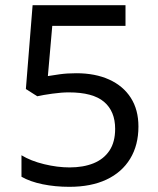

<svg xmlns="http://www.w3.org/2000/svg" viewBox="-20 -710 612 742"><path d="M248 12Q193 12 144.5 2Q96 -8 63 -27V-110Q99 -88 150.5 -75.5Q202 -63 249 -63Q302 -63 341.5 -79Q381 -95 403 -128Q425 -161 425 -212Q425 -280 382 -316.5Q339 -353 246 -353Q218 -353 182 -348Q146 -343 124 -338L80 -366L106 -690H465V-610H182L165 -416Q182 -419 211 -423Q240 -427 275 -427Q348 -427 402 -402.5Q456 -378 485.5 -332Q515 -286 515 -221Q515 -149 483 -96.5Q451 -44 391.5 -16Q332 12 248 12Z"/></svg>

Font: Noto Sans Kannada
Style: Regular
Weight: 400
Designer: Jelle Bosma - Monotype Design Team
Foundry: Monotype Imaging Inc.
Version: Version 2.003